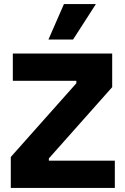

<svg xmlns="http://www.w3.org/2000/svg" viewBox="-20 -923 616 943"><path d="M33 0V-152L355 -514V-526H43V-660H531V-495L220 -145V-134H544V0ZM339 -729H218L294 -903H451Z"/></svg>

Font: Bricolage Grotesque ExtraBold
Style: Regular
Weight: 800
Designer: Mathieu Triay
Foundry: Atelier Triay
Version: Version 1.001;gftools[0.9.33.dev8+g029e19f]